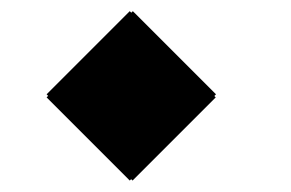

<svg xmlns="http://www.w3.org/2000/svg" viewBox="-20 -557 522 344"><path d="M212.5 -233.5 63.5 -382.5 218 -537 367 -388ZM217.5 -233.5 63.5 -388 212.5 -537 366.5 -382.5Z"/></svg>

Font: Bodoni Moda 11pt Medium
Style: Italic
Weight: 500
Italic angle: -13°
Designer: Owen Earl
Foundry: indestructible type
Version: Version 2.004